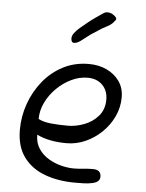

<svg xmlns="http://www.w3.org/2000/svg" viewBox="-55 -816 664 876"><g transform="rotate(5 277.0 -378.5)"><path d="M321 15Q245 15 183.5 -7.5Q122 -30 86 -78.5Q50 -127 50 -204Q50 -265 70.5 -323Q91 -381 129 -428Q167 -475 220 -502.5Q273 -530 338 -530Q383 -530 419.5 -513Q456 -496 478 -465Q500 -434 500 -391Q500 -345 480.5 -303.5Q461 -262 428 -230Q395 -198 353.5 -179.5Q312 -161 267 -161Q228 -161 194 -167.5Q160 -174 131 -188Q131 -150 149 -123.5Q167 -97 195 -80.5Q223 -64 253.5 -56.5Q284 -49 310 -49Q331 -49 352 -51.5Q373 -54 398 -54Q435 -54 435 -22Q435 3 400 10Q381 14 361 14.5Q341 15 321 15ZM267 -241Q302 -241 340 -255Q378 -269 404.5 -299Q431 -329 431 -375Q431 -416 405.5 -441.5Q380 -467 338 -467Q300 -467 263.5 -449.5Q227 -432 197 -402.5Q167 -373 149 -336Q131 -299 131 -260Q154 -248 189 -244.5Q224 -241 267 -241ZM262 -620Q248 -620 248 -640Q248 -652 258 -665Q268 -678 281.5 -689.5Q295 -701 304 -708Q311 -714 318 -719.5Q325 -725 330 -729Q335 -733 348 -742Q361 -751 374 -760Q387 -769 390 -770Q395 -772 397.5 -772Q400 -772 404 -772Q417 -772 430.5 -762.5Q444 -753 444 -745Q444 -741 438 -735L432 -728Q430 -725 426.5 -722.5Q423 -720 421 -718Q417 -714 400 -705.5Q383 -697 367 -686L336 -666Q319 -654 316 -651Q309 -645 292 -632.5Q275 -620 262 -620Z"/></g></svg>

Font: Fuzzy Bubbles
Style: Regular
Weight: 400
Designer: Robert E. Leuschke
Foundry: Robert E. Leuschke
Version: Version 1.010; ttfautohint (v1.8.3)